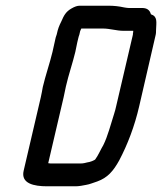

<svg xmlns="http://www.w3.org/2000/svg" viewBox="-20 -652 568 673"><path d="M287 -83C280 -81 271 -79 263 -79H163C158 -79 154 -79 149 -80L203 -311C206 -325 209 -338 211 -349C220 -389 235 -432 244 -470L251 -504C254 -515 255 -523 258 -530L261 -543C263 -546 263 -549 265 -552H340C366 -552 388 -544 413 -544H447C447 -541 447 -538 446 -535C446 -532 446 -530 445 -527L387 -279C385 -270 383 -262 380 -253C368 -216 358 -175 342 -143C335 -132 323 -105 315 -95C314 -90 292 -83 287 -83ZM130 -347C128 -336 126 -324 123 -311L63 -54C52 -8 100 1 145 1H245C258 1 271 -2 282 -4C295 -6 308 -12 321 -16C357 -29 377 -52 398 -90C427 -145 452 -210 468 -280L525 -527C527 -534 527 -541 527 -547C528 -575 533 -594 509 -602C505 -617 495 -624 478 -624H431C426 -624 422 -625 415 -626C397 -630 380 -632 359 -632H260C251 -632 242 -629 230 -622C211 -611 204 -598 195 -577C187 -561 183 -551 179 -532C176 -525 174 -516 172 -506L164 -470C155 -432 139 -386 130 -347Z"/></svg>

Font: Electronic
Style: ExBdIt
Weight: 800
Version: Version 1.011